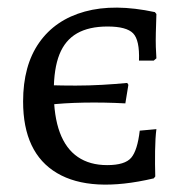

<svg xmlns="http://www.w3.org/2000/svg" viewBox="-20 -480 498 507"><path d="M389 -448 393 -443Q392 -414 391.5 -393Q391 -372 391.5 -356Q392 -340 393 -326L386 -320H347Q349 -374 331.5 -392Q314 -410 264 -410Q215 -410 183.5 -392Q152 -374 137 -336.5Q122 -299 122 -238Q122 -173 138 -130Q154 -87 185.5 -65.5Q217 -44 263 -44Q310 -44 326.5 -63.5Q343 -83 349 -135L393 -139Q390 -116 389.5 -81Q389 -46 390 -14L386 -9Q220 30 130.5 -23Q41 -76 41 -212Q41 -307 83.5 -367.5Q126 -428 204 -449.5Q282 -471 389 -448ZM316 -261 319 -256 311 -207Q255 -210 201 -209Q147 -208 106 -203L111 -255Q145 -254 180 -254Q215 -254 250 -256Q285 -258 316 -261Z"/></svg>

Font: Alegreya
Style: Regular
Weight: 400
Designer: Juan Pablo del Peral
Foundry: Huerta Tipografica
Version: Version 2.009